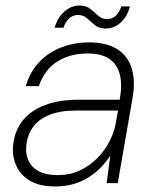

<svg xmlns="http://www.w3.org/2000/svg" viewBox="-20 -661 559 693"><path d="M178 12Q123 12 88.5 -8.5Q54 -29 39 -62.5Q24 -96 27 -133Q32 -189 62 -226Q92 -263 143 -282Q194 -301 260 -301H412Q422 -355 412.5 -392Q403 -429 374.5 -448.5Q346 -468 297 -468Q233 -468 187 -439Q141 -410 120 -350H73Q89 -404 123.5 -439Q158 -474 204 -491Q250 -508 300 -508Q367 -508 405.5 -482Q444 -456 456.5 -410.5Q469 -365 458 -305L405 0H365L378 -99Q367 -82 349.5 -62.5Q332 -43 307.5 -26Q283 -9 251 1.5Q219 12 178 12ZM188 -29Q232 -29 267.5 -45.5Q303 -62 330 -89Q357 -116 374 -148.5Q391 -181 397 -212L406 -262H255Q196 -262 157.5 -246Q119 -230 99 -202Q79 -174 75 -137Q70 -88 98.5 -58.5Q127 -29 188 -29ZM177 -561Q188 -598 212.5 -619.5Q237 -641 267 -641Q291 -641 306 -629Q321 -617 334.5 -604.5Q348 -592 368 -592Q384 -592 397.5 -604Q411 -616 418 -638H449Q440 -602 416 -580Q392 -558 361 -558Q337 -558 322 -570.5Q307 -583 294 -595Q281 -607 261 -607Q244 -607 230.5 -595.5Q217 -584 209 -561Z"/></svg>

Font: DM Sans 24pt ExtraLight
Style: Italic
Weight: 250
Italic angle: -10°
Designer: Colophon Foundry, Jonny Pinhorn
Foundry: Colophon Foundry
Version: Version 4.004;gftools[0.9.30]